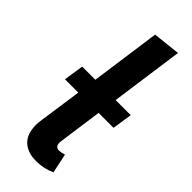

<svg xmlns="http://www.w3.org/2000/svg" viewBox="-252 -788 836 836"><g transform="rotate(45 166.0 -370.0)"><path d="M198 -125 197 -114Q197 -88 220 -88Q231 -88 251 -94L270 -4Q229 15 182 15Q129 15 99.5 -13Q70 -41 70 -96Q70 -112 73 -130L101 -326H19L33 -418H114L159 -741L286 -755L239 -418H332L318 -326H226Z"/></g></svg>

Font: FiraGO Medium
Style: Italic
Weight: 500
Italic angle: -8°
Designer: bBox Type GmbH
Foundry: bBox Type GmbH
Version: Version 1.001